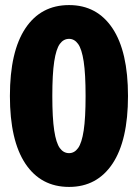

<svg xmlns="http://www.w3.org/2000/svg" viewBox="-20 -728 543 756"><path d="M252 8Q141 8 80 -83.5Q19 -175 19 -350Q19 -525 80 -616.5Q141 -708 252 -708Q362 -708 423 -616.5Q484 -525 484 -350Q484 -175 423 -83.5Q362 8 252 8ZM252 -125Q273 -125 287.5 -145Q302 -165 309.5 -214Q317 -263 317 -350Q317 -437 309.5 -486Q302 -535 287.5 -555Q273 -575 252 -575Q230 -575 215.5 -555Q201 -535 193.5 -486Q186 -437 186 -350Q186 -263 193.5 -214Q201 -165 215.5 -145Q230 -125 252 -125Z"/></svg>

Font: Asap Semi Condensed ExtraBold
Style: Regular
Weight: 800
Width: 4
Designer: Pablo Cosgaya
Foundry: Omnibus-Type
Version: Version 3.001; ttfautohint (v1.8.4.7-5d5b)